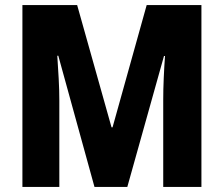

<svg xmlns="http://www.w3.org/2000/svg" viewBox="-20 -734 878 754"><path d="M351 0 209 -515H205Q208 -471 210.5 -425Q213 -379 213 -340V0H68V-714H283L418 -234H422L556 -714H771V0H621V-342Q621 -382 623 -427.5Q625 -473 628 -514H624L480 0Z"/></svg>

Font: Noto Sans Lao Condensed ExtraBold
Style: Regular
Weight: 800
Width: 3
Designer: Monotype Design Team
Foundry: Monotype Imaging Inc.
Version: Version 2.003; ttfautohint (v1.8.4.7-5d5b)